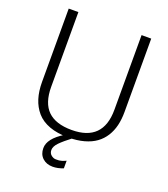

<svg xmlns="http://www.w3.org/2000/svg" viewBox="-165 -842 1019 1168"><g transform="rotate(20 344.0 -258.0)"><path d="M313 210.9Q272.9 210.9 247.3 187.3Q221.7 163.6 221.7 123.5Q221.7 61.5 314.9 4.4H372.1Q321.3 43 296.4 68.6Q271.5 94.2 271.5 117.7Q271.5 138.2 285.9 150.1Q300.3 162.1 315.9 162.1Q331.1 162.1 337.2 161.6Q343.3 161.1 354.2 158Q365.2 154.8 381.3 147.5V196.8Q345.2 210.9 313 210.9ZM341.3 11.2Q271 11.2 219.2 -7.8Q167.5 -26.9 136.7 -62.5Q106 -98.1 91.3 -145.3Q76.7 -192.4 76.7 -252.4V-726.6H139.2V-242.7Q139.2 -138.7 190.4 -88.6Q241.7 -38.6 345.2 -38.6Q548.3 -38.6 548.3 -243.2V-726.6H610.8V-251.5Q610.8 -203.6 601.3 -164.1Q591.8 -124.5 571.3 -91.8Q550.8 -59.1 519.5 -36.4Q488.3 -13.7 443.1 -1.2Q397.9 11.2 341.3 11.2Z"/></g></svg>

Font: Oxygen Light
Style: Regular
Weight: 300
Designer: vernon adams
Foundry: Vernon Adams
Version: Version Release 0.2.3 webfont; ttfautohint (v0.93.3-1d66) -l